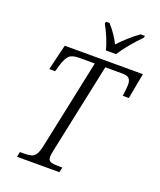

<svg xmlns="http://www.w3.org/2000/svg" viewBox="-166 -1033 946 1136"><g transform="rotate(20 306.5 -465.5)"><path d="M80 0 87 -32H112Q139 -32 156.5 -36.5Q174 -41 185 -57Q196 -73 204 -107L324 -676H227Q180 -676 162.5 -657.5Q145 -639 132 -597L119 -553H82L121 -714H613L583 -553H545Q547 -570 549.5 -592.5Q552 -615 552 -625Q552 -650 541 -663Q530 -676 497 -676H390L270 -108Q264 -80 264 -68Q264 -45 279 -38.5Q294 -32 329 -32H354L347 0ZM359 -771Q351 -806 333.5 -847Q316 -888 299 -918L302 -931H324Q370 -880 398 -823Q423 -850 454.5 -878.5Q486 -907 520 -931H547L544 -918Q511 -885 478.5 -846Q446 -807 423 -771Z"/></g></svg>

Font: Noto Serif SemiCondensed Light
Style: Italic
Weight: 300
Width: 4
Italic angle: -12°
Designer: Monotype Design Team
Foundry: Monotype Imaging Inc.
Version: Version 2.013; ttfautohint (v1.8.4.7-5d5b)